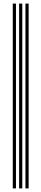

<svg xmlns="http://www.w3.org/2000/svg" viewBox="-20 -930 231 1070"><path d="M121.8 120V-910H139.5V120ZM51.2 120V-910H69V120ZM86.5 120V-910H104.2V120Z"/></svg>

Font: Big Shoulders Inline Text Medium
Style: Regular
Weight: 500
Designer: Patric King
Foundry: XO Type Co
Version: Version 1.000